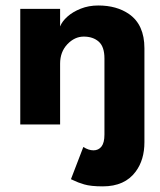

<svg xmlns="http://www.w3.org/2000/svg" viewBox="-20 -442 569 682"><path d="M345 220Q302.5 220 279 213Q255.5 206 242 199L232 194.5L276 80Q294.5 92 312 92Q330 92 340.5 78.5Q351 65 351 36V-234.5Q351 -276 330.8 -294Q310.5 -312 277.5 -312Q245 -312 219.2 -284.8Q193.5 -257.5 193.5 -216V0H52V-410.5H193.5V-348Q200.5 -366 219.5 -383Q238.5 -400 266.8 -411.2Q295 -422.5 329 -422.5Q394.5 -422.5 438.5 -392Q493 -354 493 -270.5V63Q493 126 462 167.5Q423.5 220 345 220Z"/></svg>

Font: Lucymar Sans
Style: Bold
Weight: 700
Foundry: The League of Moveable Type (original font) / Main changes by Cristiano Sobral with portions from Mirco Monsees
Version: Version 2.001;August 30, 2020;FontCreator 13.0.0.2681 64-bit